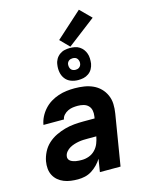

<svg xmlns="http://www.w3.org/2000/svg" viewBox="-142 -1064 884 1158"><g transform="rotate(-15 300.0 -485.5)"><path d="M198 8Q175 8 153 5Q131 2 111 -6Q91 -14 75 -27.5Q59 -41 49 -60Q39 -79 37 -101.5Q35 -124 39 -147Q44 -175 58 -203Q72 -231 95 -252Q118 -273 146 -286.5Q174 -300 203 -308Q232 -316 261 -318.5Q290 -321 319 -321H389L391 -334Q394 -353 390.5 -370.5Q387 -388 375 -400Q363 -412 345.5 -416.5Q328 -421 310 -421Q294 -421 279 -419Q264 -417 249 -410Q234 -403 222.5 -390.5Q211 -378 209 -363H81Q85 -388 97 -412Q109 -436 127.5 -456.5Q146 -477 169 -491Q192 -505 217.5 -513.5Q243 -522 268.5 -525Q294 -528 319 -528Q349 -528 378 -523.5Q407 -519 432.5 -507.5Q458 -496 477.5 -476.5Q497 -457 508.5 -431Q520 -405 521 -376Q522 -347 517 -317L465 0H336L349 -80Q337 -61 320.5 -44Q304 -27 284 -14.5Q264 -2 242 3Q220 8 198 8ZM251 -99Q273 -99 295 -107Q317 -115 333.5 -132Q350 -149 358.5 -170.5Q367 -192 371 -214H319Q304 -214 290 -213.5Q276 -213 261.5 -210.5Q247 -208 232.5 -203.5Q218 -199 204.5 -191.5Q191 -184 180.5 -171.5Q170 -159 168 -145Q166 -136 169.5 -127.5Q173 -119 180.5 -114Q188 -109 196.5 -106Q205 -103 214 -101.5Q223 -100 232.5 -99.5Q242 -99 251 -99ZM355 -570Q330 -570 308.5 -578.5Q287 -587 273.5 -605Q260 -623 256 -646.5Q252 -670 256 -694Q258 -711 267 -726.5Q276 -742 290.5 -752.5Q305 -763 321.5 -766.5Q338 -770 354 -770Q370 -770 385.5 -767Q401 -764 414 -755.5Q427 -747 436 -735Q445 -723 450 -708.5Q455 -694 455.5 -678Q456 -662 454 -646Q451 -629 442.5 -613.5Q434 -598 419 -587.5Q404 -577 387.5 -573.5Q371 -570 355 -570ZM355 -634Q361 -634 366.5 -635.5Q372 -637 377 -640.5Q382 -644 385.5 -649.5Q389 -655 390 -661Q392 -670 390 -678.5Q388 -687 383.5 -693.5Q379 -700 371.5 -703Q364 -706 355 -706Q349 -706 343 -704.5Q337 -703 332 -699.5Q327 -696 323.5 -690.5Q320 -685 319 -679Q318 -670 319.5 -661.5Q321 -653 326 -646.5Q331 -640 338.5 -637Q346 -634 355 -634ZM360 -777 305 -833 467 -979 535 -911Z"/></g></svg>

Font: Iosevka Aile Extrabold Oblique
Style: Regular
Weight: 800
Italic angle: -9°
Designer: Belleve Invis
Foundry: Belleve Invis
Version: Version 31.1.0; ttfautohint (v1.8.4)